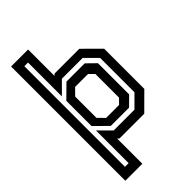

<svg xmlns="http://www.w3.org/2000/svg" viewBox="-281 -839 1129 1129"><g transform="rotate(-45 283.0 -275.0)"><path d="M52.5 200V-750H194V-530.5L204 -540H410L513.5 -437V-103L410 0H204L194 -9.5V200ZM234 -141H341.5L372 -172V-368L341.5 -399H234L194 -358.5V-181.5ZM109 140.5H139.5V-131L213 -57.5H386L458.5 -130V-415.5L386 -488H213L139.5 -414.5V-696H109ZM220 -88.5 139.5 -168V-377.5L220 -457H372L427.5 -402.5V-143L372 -88.5Z"/></g></svg>

Font: Tourney SemiBold
Style: Regular
Weight: 600
Version: Version 1.015